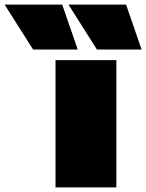

<svg xmlns="http://www.w3.org/2000/svg" viewBox="-196 -810 632 830"><path d="M44 0V-550H307V0ZM-53 -596 -176 -790H73L140 -596ZM223 -596 100 -790H349L416 -596Z"/></svg>

Font: Georama Expanded Black
Style: Regular
Weight: 900
Width: 7
Designer: Jean-Baptiste Levee
Foundry: Production Type
Version: Version 1.000